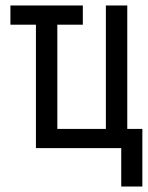

<svg xmlns="http://www.w3.org/2000/svg" viewBox="-20 -540 540 700"><path d="M422 140V0H111V-450H18V-520H282V-450H189V-70H366V-520H444V-70H499V140Z"/></svg>

Font: Zed Mono
Style: Regular
Weight: 400
Monospace: yes
Designer: Belleve Invis
Foundry: Belleve Invis
Version: Version 1.0.0; ttfautohint (v1.8.4)